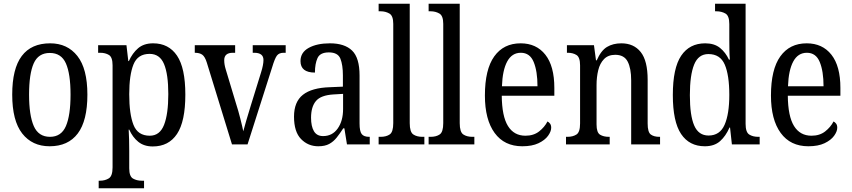

<svg xmlns="http://www.w3.org/2000/svg" viewBox="-20 -780 4600 1037"><path d="M248 10Q154 10 100 -59Q46 -128 46 -269Q46 -409 97.5 -477.5Q149 -546 251 -546Q344 -546 398 -477.5Q452 -409 452 -269Q452 -128 400 -59Q348 10 248 10ZM250 -41Q311 -41 336 -99Q361 -157 361 -269Q361 -381 336 -437.5Q311 -494 249 -494Q187 -494 162 -437.5Q137 -381 137 -269Q137 -157 162.5 -99Q188 -41 250 -41Z M513 237V196H520Q547 196 567.5 183.5Q588 171 588 124V-427Q588 -471 568.5 -483Q549 -495 521 -495H510V-536H663L673 -450H676Q695 -493 726 -519.5Q757 -546 807 -546Q891 -546 936 -479.5Q981 -413 981 -269Q981 -124 936 -56.5Q891 11 805 11Q758 11 727 -14Q696 -39 678 -80H675Q678 -28 678 34V129Q678 173 698.5 184.5Q719 196 745 196H758V237ZM789 -47Q843 -47 866 -105.5Q889 -164 889 -272Q889 -379 866 -434Q843 -489 788 -489Q724 -489 701 -432Q678 -375 678 -271Q678 -164 701 -105.5Q724 -47 789 -47Z M1097 -442Q1087 -474 1072.5 -484.5Q1058 -495 1032 -495V-536H1250V-495H1238Q1191 -495 1191 -455Q1191 -443 1193 -431Q1195 -419 1199 -406L1255 -220Q1267 -183 1278 -139.5Q1289 -96 1294 -71Q1299 -91 1310 -128.5Q1321 -166 1334 -208L1390 -389Q1403 -430 1403 -456Q1403 -495 1353 -495H1345V-536H1523V-495H1512Q1487 -495 1475.5 -479.5Q1464 -464 1450 -417L1317 0H1233Z M1699 10Q1644 10 1606 -29Q1568 -68 1568 -150Q1568 -230 1616 -268Q1664 -306 1762 -309L1832 -312V-373Q1832 -429 1818.5 -463Q1805 -497 1756 -497Q1709 -497 1695 -466.5Q1681 -436 1681 -388Q1603 -388 1603 -450Q1603 -497 1647.5 -521.5Q1692 -546 1762 -546Q1841 -546 1881.5 -507Q1922 -468 1922 -372V-113Q1922 -71 1933.5 -56Q1945 -41 1974 -41H1977V0H1854L1840 -87H1834Q1816 -59 1798.5 -37Q1781 -15 1758 -2.5Q1735 10 1699 10ZM1725 -45Q1775 -45 1804 -86Q1833 -127 1833 -191V-273L1782 -270Q1713 -266 1686.5 -234.5Q1660 -203 1660 -144Q1660 -98 1675.5 -71.5Q1691 -45 1725 -45Z M2025 0V-41H2036Q2066 -41 2085 -54Q2104 -67 2104 -115V-651Q2104 -695 2083 -707Q2062 -719 2036 -719H2025V-760H2193V-115Q2193 -67 2212 -54Q2231 -41 2261 -41H2272V0Z M2295 0V-41H2306Q2336 -41 2355 -54Q2374 -67 2374 -115V-651Q2374 -695 2353 -707Q2332 -719 2306 -719H2295V-760H2463V-115Q2463 -67 2482 -54Q2501 -41 2531 -41H2542V0Z M2801 10Q2704 10 2651.5 -62Q2599 -134 2599 -264Q2599 -405 2649.5 -475.5Q2700 -546 2792 -546Q2877 -546 2925.5 -484.5Q2974 -423 2974 -305V-263H2690Q2691 -152 2723.5 -99.5Q2756 -47 2818 -47Q2862 -47 2891.5 -70Q2921 -93 2937 -124Q2945 -120 2951 -112Q2957 -104 2957 -90Q2957 -70 2940 -46.5Q2923 -23 2888.5 -6.5Q2854 10 2801 10ZM2883 -314Q2883 -395 2862.5 -445Q2842 -495 2793 -495Q2745 -495 2719.5 -448Q2694 -401 2691 -314Z M3037 0V-41H3045Q3074 -41 3093.5 -53.5Q3113 -66 3113 -113V-427Q3113 -471 3093.5 -483Q3074 -495 3047 -495H3042V-536H3188L3199 -454H3203Q3226 -507 3258.5 -526.5Q3291 -546 3336 -546Q3403 -546 3440.5 -499Q3478 -452 3478 -349V-113Q3478 -66 3495 -53.5Q3512 -41 3541 -41H3545V0H3389V-346Q3389 -411 3370 -447.5Q3351 -484 3303 -484Q3265 -484 3242.5 -461Q3220 -438 3211 -400.5Q3202 -363 3202 -321V-108Q3202 -64 3221 -52.5Q3240 -41 3268 -41H3273V0Z M3787 10Q3703 10 3658.5 -56.5Q3614 -123 3614 -267Q3614 -412 3659 -479Q3704 -546 3789 -546Q3838 -546 3868.5 -521.5Q3899 -497 3917 -458H3922Q3920 -482 3919.5 -510Q3919 -538 3919 -565V-650Q3919 -695 3898 -707Q3877 -719 3849 -719H3842V-760H4007V-111Q4007 -66 4026.5 -53.5Q4046 -41 4075 -41H4083V0H3933L3923 -91H3920Q3900 -45 3869 -17.5Q3838 10 3787 10ZM3807 -48Q3868 -48 3893.5 -106Q3919 -164 3919 -267Q3919 -374 3894.5 -431Q3870 -488 3806 -488Q3752 -488 3729 -431Q3706 -374 3706 -266Q3706 -156 3729.5 -102Q3753 -48 3807 -48Z M4346 10Q4249 10 4196.5 -62Q4144 -134 4144 -264Q4144 -405 4194.5 -475.5Q4245 -546 4337 -546Q4422 -546 4470.5 -484.5Q4519 -423 4519 -305V-263H4235Q4236 -152 4268.5 -99.5Q4301 -47 4363 -47Q4407 -47 4436.5 -70Q4466 -93 4482 -124Q4490 -120 4496 -112Q4502 -104 4502 -90Q4502 -70 4485 -46.5Q4468 -23 4433.5 -6.5Q4399 10 4346 10ZM4428 -314Q4428 -395 4407.5 -445Q4387 -495 4338 -495Q4290 -495 4264.5 -448Q4239 -401 4236 -314Z"/></svg>

Font: Noto Serif Georgian Condensed
Style: Regular
Weight: 400
Width: 3
Designer: Monotype Design Team, Akaki Razmadze
Foundry: Google LLC
Version: Version 2.003; ttfautohint (v1.8.4.7-5d5b)